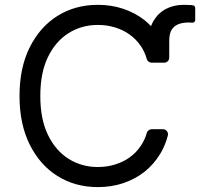

<svg xmlns="http://www.w3.org/2000/svg" viewBox="-20 -757 820 787"><path d="M771 -735.1Q774.9 -734.7 777.5 -731.5Q780.2 -728.3 780.2 -724.4V-674.7Q780.2 -670.5 777 -667.3Q773.8 -664.1 769.5 -664.1L761.4 -664.4Q758.9 -664.8 753.2 -664.8Q730.5 -664.8 712.4 -658.4Q694.2 -651.3 683.9 -635.7Q673.7 -619 673.7 -590.9V-520.6Q673.7 -512.1 667.6 -506Q661.6 -500 652.7 -500H601.9Q595.2 -500 589.5 -504.1Q583.8 -508.2 581.7 -514.9Q573.5 -544 558.2 -566.8Q538.7 -595.9 511.4 -615.4Q485.4 -634.2 450.6 -644.9Q417.6 -654.8 381 -654.8Q315 -654.8 261.4 -621.4Q207.7 -587.7 176.5 -523.1Q145.2 -458.5 145.2 -363.6Q145.2 -268.8 176.5 -204.2Q207.7 -139.6 261.4 -105.8Q315 -72.4 381 -72.4Q417.6 -72.4 450.6 -82.4Q485.4 -93 511.4 -111.9Q539.1 -131.7 558.2 -160.9Q573.9 -183.9 581.7 -212.4Q583.8 -219.1 589.5 -223.2Q595.2 -227.3 601.9 -227.3H647.7Q656.6 -227.3 662.6 -221.1Q668.7 -214.8 668.7 -206.3Q668.7 -204.9 668 -201.3Q657.7 -161.6 637.4 -127.5Q610.8 -83.5 572.1 -52.6Q532 -21.7 484.4 -6Q436.1 9.9 381 9.9Q288.4 9.9 215.6 -35.5Q143.5 -80.6 101.6 -164.8Q60 -248.6 60 -363.6Q60 -479 101.6 -562.5Q143.5 -646.7 215.6 -691.8Q288.4 -737.2 381 -737.2Q436.1 -737.2 484.4 -721.2Q532 -705.6 572.1 -674.7Q586.3 -663 599.1 -649.9Q603 -660.5 608.7 -670.5Q627.8 -703.1 659.8 -720.2Q692.5 -737.2 731.9 -737.2Q740.4 -737.2 757.5 -736.5Q765.3 -736.5 771 -735.1Z"/></svg>

Font: DeltaSans
Style: Regular
Weight: 400
Designer: Rasmus Andersson
Foundry: rsms
Version: Version 3.012